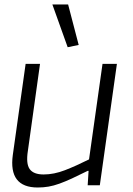

<svg xmlns="http://www.w3.org/2000/svg" viewBox="-20 -824 590 854"><path d="M148 10Q17 10 37 -135L94 -540H158L104 -153Q95 -96 112 -72Q129 -48 174 -48Q220 -48 269 -67Q318 -86 376 -115L436 -540H500L424 0H370L374 -64H370Q330 -44 299.5 -30Q269 -16 244 -7Q219 2 196 6Q173 10 148 10ZM281 -614 213 -804H283L330 -624Z"/></svg>

Font: Plata Sans Light
Style: Italic
Weight: 300
Italic angle: -8°
Designer: Pablo Impallari, Andres Torresi, & Cristiano Sobral
Foundry: Pablo Impallari, Andres Torresi, & Cristiano Sobral
Version: Version 1.00;December 28, 2019;FontCreator 12.0.0.2547 64-bi